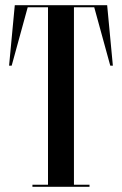

<svg xmlns="http://www.w3.org/2000/svg" viewBox="-20 -720 470 740"><path d="M393 -700H37L15 -467H25L86.8 -692H165V-8H105V0H325V-8H265V-692H343.2L405 -467H415Z"/></svg>

Font: Picaflor 48 pt
Style: Regular
Weight: 400
Designer: Ariel Martín Pérez
Foundry: Tunera Type Foundry
Version: Version 1.000;hotconv 1.0.109;makeotfexe 2.5.65596